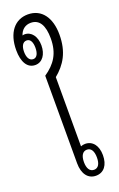

<svg xmlns="http://www.w3.org/2000/svg" viewBox="-175 -963 628 1014"><g transform="rotate(-20 138.5 -456.0)"><path d="M129 -918C55 -918 7 -859 7 -761C7 -695 31 -653 76 -653C116 -653 141 -690 141 -740C141 -790 115 -825 77 -825C73 -825 69 -824 65 -823C75 -854 98 -871 128 -871C177 -871 200 -830 200 -758C200 -673 166 -624 105 -582V-90C105 -30 133 6 177 6C222 6 248 -29 248 -84C248 -138 221 -172 179 -172C170 -172 162 -170 155 -167V-556C212 -603 250 -662 250 -761C250 -856 206 -918 129 -918ZM76 -686C53 -686 43 -710 43 -739C43 -768 53 -791 76 -791C98 -791 107 -768 107 -739C107 -710 98 -686 76 -686ZM178 -140C202 -140 214 -118 214 -83C214 -48 202 -27 178 -27C154 -27 141 -48 141 -83C141 -119 154 -140 178 -140Z"/></g></svg>

Font: Noto Sans Thai Looped ExtraCondensed Light
Style: Regular
Weight: 300
Width: 2
Designer: Sasikarn Vongin, Ben Mitchell
Foundry: The Fontpad Ltd
Version: Version 1.001